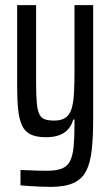

<svg xmlns="http://www.w3.org/2000/svg" viewBox="-20 -530 435 750"><path d="M178 200Q158 200 137.5 199Q117 198 98 197Q79 196 60 194V134Q72 134 88 135Q104 136 123.5 136.5Q143 137 163 137Q200 137 221.5 128.5Q243 120 253.5 99.5Q264 79 267.5 44Q271 9 271 -44V-63H266Q260 -41 246.5 -25.5Q233 -10 211.5 -2Q190 6 160 6Q122 6 99.5 -5Q77 -16 66 -40Q55 -64 51 -101.5Q47 -139 47 -191V-510H121V-210Q121 -161 123.5 -130.5Q126 -100 133.5 -84.5Q141 -69 155 -64Q169 -59 192 -59Q221 -59 237 -71Q253 -83 260 -106.5Q267 -130 269 -166.5Q271 -203 271 -251V-510H344V-70Q344 3 338.5 54.5Q333 106 316.5 138Q300 170 266.5 185Q233 200 178 200Z"/></svg>

Font: Saira ExtraCondensed Medium
Style: Regular
Weight: 500
Width: 2
Designer: Hector Gatti with collaboration of the Omnibus-Type team
Foundry: Omnibus-Type
Version: Version 1.101